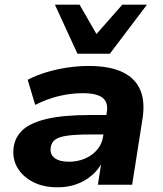

<svg xmlns="http://www.w3.org/2000/svg" viewBox="-20 -787 693 818"><path d="M225 11Q164 11 120 -12Q76 -35 54 -73Q32 -111 38 -158Q44 -204 78 -234.5Q112 -265 182 -281Q252 -297 365 -297H452L439 -214H360Q302 -214 266.5 -209Q231 -204 214.5 -191.5Q198 -179 196 -157Q192 -130 212.5 -114Q233 -98 274 -98Q310 -98 341 -111Q372 -124 393 -148Q414 -172 419 -204L435 -309Q442 -351 417 -370.5Q392 -390 333 -390Q283 -390 232 -378Q181 -366 130 -340L98 -447Q134 -466 177 -479Q220 -492 266.5 -499Q313 -506 357 -506Q446 -506 500.5 -480.5Q555 -455 577 -405Q599 -355 587 -280L543 0H397L413 -102H419Q402 -67 373 -41.5Q344 -16 307 -2.5Q270 11 225 11ZM310 -558 214 -767H319L391 -642L501 -767H606L448 -558Z"/></svg>

Font: Nunito Sans 10pt SemiExpanded ExtraBold
Style: Italic
Weight: 800
Width: 6
Italic angle: -9°
Designer: Vernon Adams
Foundry: Vernon Adams
Version: Version 3.101;gftools[0.9.27]